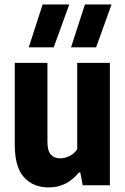

<svg xmlns="http://www.w3.org/2000/svg" viewBox="-20 -828 560 858"><path d="M46 -181.5V-547H192V-193.5Q192 -154 207.2 -137.2Q222.5 -120.5 249.5 -120.5Q269.5 -120.5 290.8 -130.8Q312 -141 325 -161V-547H471V0H349.5L339 -57H332Q279 9.5 198 9.5Q128.5 9.5 87.2 -35.8Q46 -81 46 -181.5ZM108.5 -616.5 170.5 -808H289.5L220 -616.5ZM297.5 -616.5 359.5 -808H478.5L409.5 -616.5Z"/></svg>

Font: Encode Sans Condensed
Style: Bold
Weight: 700
Width: 3
Designer: Multiple Designers
Foundry: Impallari Type
Version: Version 2.000